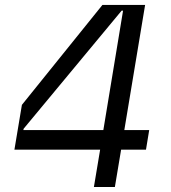

<svg xmlns="http://www.w3.org/2000/svg" viewBox="-20 -747 682 767"><path d="M438.9 0 463.8 -149.1H563.2L576 -227.3H476.6L559.7 -727.3H389.2L67.5 -328.1L37.6 -149.1H380L355.1 0ZM74.6 -233 465.9 -704.5H471.6L392.8 -227.3H73.2Z"/></svg>

Font: Riot Sans 2.0
Style: Italic
Weight: 400
Italic angle: -9.39999°
Designer: Rasmus Andersson
Foundry: rsms
Version: Version 3.006;hotconv 1.0.109;makeotfexe 2.5.65596